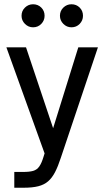

<svg xmlns="http://www.w3.org/2000/svg" viewBox="-20 -718 489 900"><path d="M47 162V88H88Q118 88 135.5 83Q153 78 164 62.5Q175 47 184 17L189 1L10 -496H102L229 -117L347 -496H439L265 22Q252 62 238 89Q224 116 205.5 132Q187 148 159.5 155Q132 162 90 162ZM315 -590Q293 -590 277 -606Q261 -622 261 -644Q261 -667 277 -682.5Q293 -698 315 -698Q338 -698 353.5 -682.5Q369 -667 369 -644Q369 -622 353.5 -606Q338 -590 315 -590ZM135 -590Q113 -590 97 -606Q81 -622 81 -644Q81 -667 97 -682.5Q113 -698 135 -698Q158 -698 173.5 -682.5Q189 -667 189 -644Q189 -622 173.5 -606Q158 -590 135 -590Z"/></svg>

Font: Atkinson Hyperlegible Next
Style: Regular
Weight: 400
Designer: Elliott Scott, Megan Eiswerth, Linus Boman, Theodore Petrosky, Letters from Sweden
Foundry: Applied Design Works, Letters from Sweden
Version: Version 2.001